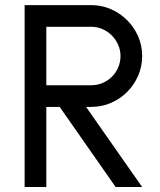

<svg xmlns="http://www.w3.org/2000/svg" viewBox="-20 -735 631 757"><path d="M540.5 2.4H436L215.3 -313.5H162.6V2.4H77.1V-714.8H339.8Q380.9 -714.8 417.2 -699Q453.6 -683.1 481.2 -655.5Q508.8 -627.9 524.7 -591.6Q540.5 -555.2 540.5 -514.2Q540.5 -473.1 524.7 -436.5Q508.8 -399.9 481.4 -372.6Q454.1 -345.2 417.5 -329.3Q380.9 -313.5 339.8 -313.5H319.3ZM162.6 -629.4V-398.9H339.8Q363.8 -398.9 384.8 -408Q405.8 -417 421.4 -432.6Q437 -448.2 446 -469.2Q455.1 -490.2 455.1 -514.2Q455.1 -537.6 445.8 -558.6Q436.5 -579.6 420.9 -595.2Q405.3 -610.8 384.3 -620.1Q363.3 -629.4 339.8 -629.4Z"/></svg>

Font: Proletarsk
Style: Regular
Weight: 400
Designer: Peter Wiegel, original typeface by Carl Albert Fahrenwaldt 1901
Foundry: Peter Wiegel
Version: Version 1.000 2010 initial release